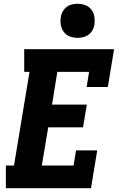

<svg xmlns="http://www.w3.org/2000/svg" viewBox="-20 -995 640 1015"><path d="M11 0V-120H54L136 -615H108V-735H583L550 -535H438L451 -615H283L255 -442H439L419 -322H235L201 -120H369L382 -200H494L461 0ZM390 -795Q369 -795 349 -802.5Q329 -810 317 -826.5Q305 -843 301.5 -864Q298 -885 302 -907Q304 -922 312 -935.5Q320 -949 332.5 -958.5Q345 -968 360.5 -971.5Q376 -975 390 -975Q412 -975 431.5 -967.5Q451 -960 463.5 -943.5Q476 -927 479 -906Q482 -885 479 -863Q476 -848 468.5 -834.5Q461 -821 448 -811.5Q435 -802 420 -798.5Q405 -795 390 -795Z"/></svg>

Font: Iosevka Slab Heavy Extended
Style: Italic
Weight: 900
Width: 7
Italic angle: -9°
Monospace: yes
Designer: Belleve Invis
Foundry: Belleve Invis
Version: Version 11.1.0; ttfautohint (v1.8.3)